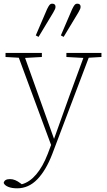

<svg xmlns="http://www.w3.org/2000/svg" viewBox="-31 -767 578 1041"><path d="M329 -458V-480H519V-458L450 -454L252 69Q218 157 171 205.5Q124 254 62 254Q33 254 13.5 246Q-6 238 -11 225Q-7 204 23 204Q38 204 52 210Q66 216 79 226L87 232Q129 221 165 179Q201 137 228 67L246 19L71 -454L-1 -458V-480H196V-458L105 -453L262 -14L345 -246L421 -453ZM163 -575 224 -717Q231 -732 237 -739.5Q243 -747 252 -747Q270 -747 270 -730Q270 -723 266.5 -716Q263 -709 257 -698L178 -567ZM299 -575 360 -717Q367 -732 373 -739.5Q379 -747 388 -747Q406 -747 406 -730Q406 -723 402.5 -716Q399 -709 393 -698L314 -567Z"/></svg>

Font: Source Serif 4 SmText ExtraLight
Style: Regular
Weight: 200
Designer: Frank Grießhammer
Foundry: Adobe
Version: Version 4.005;hotconv 1.1.0;makeotfexe 2.6.0